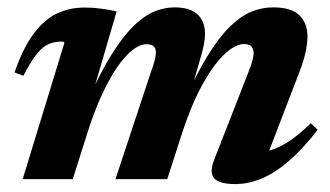

<svg xmlns="http://www.w3.org/2000/svg" viewBox="-20 -474 873 508"><path d="M677.5 -37 657.5 -71Q680.5 -71 702.8 -78.8Q725 -86.5 749.5 -103.5Q774 -120.5 802.5 -148L820.5 -130.5Q781 -79.5 744 -47.8Q707 -16 672 -1.5Q637 13 602.5 13Q560 13 546.8 -2Q533.5 -17 546.5 -51L636.5 -281Q644.5 -302 647.8 -313.5Q651 -325 651 -333Q651 -344.5 645.2 -351Q639.5 -357.5 625.5 -357.5Q609.5 -357.5 589.8 -343.8Q570 -330 548.2 -301.5Q526.5 -273 504.5 -229Q482.5 -185 462.5 -124L422.5 0H285.5L380.5 -287Q385.5 -300.5 388 -309.8Q390.5 -319 391.5 -325.2Q392.5 -331.5 392.5 -335.5Q392.5 -346.5 386.2 -351.8Q380 -357 367 -357Q350.5 -357 330.8 -341.8Q311 -326.5 290.2 -296.5Q269.5 -266.5 249 -222Q228.5 -177.5 210 -118.5L172.5 0H40L150.5 -361Q149.5 -362.5 147.8 -363.2Q146 -364 143 -364Q124.5 -364 109 -357.5Q93.5 -351 77.8 -331.8Q62 -312.5 42 -273.5L18.5 -282.5Q41.5 -348.5 69.8 -385.8Q98 -423 131.2 -438.5Q164.5 -454 203 -454Q219.5 -454 232.8 -452.8Q246 -451.5 259.2 -449.5Q272.5 -447.5 288.5 -443.5L220 -209L216.5 -217Q248.5 -288 278 -334.2Q307.5 -380.5 335 -406.8Q362.5 -433 389 -443.8Q415.5 -454.5 441.5 -454.5Q483.5 -454.5 503 -435.5Q522.5 -416.5 522.5 -384Q522.5 -371 519.2 -354.8Q516 -338.5 509.5 -317.5L478.5 -209H469Q501 -281 530.8 -328.8Q560.5 -376.5 588.8 -404Q617 -431.5 645 -443Q673 -454.5 702 -454.5Q751.5 -454.5 772.5 -433.2Q793.5 -412 793.5 -378Q793.5 -360 788.5 -336Q783.5 -312 771 -280.5Z"/></svg>

Font: Newsreader 24pt
Style: Bold Italic
Weight: 700
Italic angle: -17°
Designer: Hugues Gentile
Foundry: Production Type
Version: Version 1.003